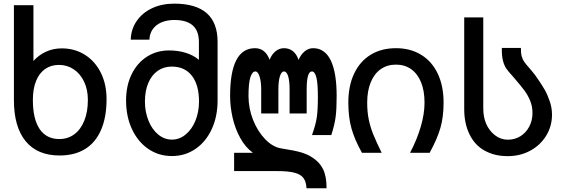

<svg xmlns="http://www.w3.org/2000/svg" viewBox="-20 -818 3040 1028"><path d="M54.5 -282.5V-790H159V-491.5Q187 -523 225.8 -541Q264.5 -559 311 -559Q379.5 -559 434 -525Q488.5 -491 519.5 -429.2Q550.5 -367.5 550.5 -287.5Q550.5 -190.5 521.2 -122.8Q492 -55 435.8 -20.2Q379.5 14.5 299 14.5Q180.5 14.5 117.5 -61.8Q54.5 -138 54.5 -282.5ZM450.5 -283Q450.5 -338.5 430 -381.2Q409.5 -424 374.2 -447.2Q339 -470.5 296 -470.5Q253 -470.5 221.5 -448.5Q190 -426.5 173 -384.2Q156 -342 156 -283Q156 -181 192.2 -127.2Q228.5 -73.5 297.5 -73.5Q343 -73.5 377.5 -98.8Q412 -124 431.2 -171.5Q450.5 -219 450.5 -283Z M655 -280Q655 -358.5 684.2 -419.2Q713.5 -480 766 -514Q818.5 -548 885.5 -548Q933 -548 974.5 -535.2Q1016 -522.5 1045 -497.5V-592Q1045 -653 1011.8 -682Q978.5 -711 913.5 -711Q874 -711 844 -698Q814 -685 797.5 -661.2Q781 -637.5 780 -605.5H680Q681.5 -661.5 711.8 -705.5Q742 -749.5 794.2 -774Q846.5 -798.5 912.5 -798.5Q1145 -798.5 1145 -594V-280Q1145 -194.5 1113.8 -126.8Q1082.5 -59 1026.8 -20.8Q971 17.5 900.5 17.5Q829.5 17.5 773.8 -20.8Q718 -59 686.5 -126.8Q655 -194.5 655 -280ZM1045.5 -275Q1045.5 -363 1007.5 -412.2Q969.5 -461.5 899.5 -461.5Q856.5 -461.5 824 -438.5Q791.5 -415.5 773.8 -373.2Q756 -331 756 -275Q756 -219 775 -172Q794 -125 827 -97.8Q860 -70.5 900.5 -70.5Q941 -70.5 974.2 -98Q1007.5 -125.5 1026.5 -172.2Q1045.5 -219 1045.5 -275Z M1464 98H1233.5V0H1334Q1293.5 -29.5 1266 -79.8Q1238.5 -130 1225.2 -188.8Q1212 -247.5 1212 -304Q1212 -560 1345 -560Q1373.5 -560 1393 -544Q1412.5 -528 1423.5 -498Q1435 -527 1455.2 -543.5Q1475.5 -560 1500.5 -560Q1528.5 -560 1548.5 -543.8Q1568.5 -527.5 1578.5 -497.5Q1591.5 -527 1611.8 -543.5Q1632 -560 1656.5 -560Q1719 -560 1750.8 -494.8Q1782.5 -429.5 1782.5 -304Q1782.5 -232.5 1777 -191.5Q1771.5 -150.5 1754 -95H1650.5Q1670.5 -150.5 1676.2 -190Q1682 -229.5 1682 -300.5Q1682 -372.5 1673.8 -404Q1665.5 -435.5 1650 -435.5Q1622 -435.5 1622 -338.5V-210.5H1530.5V-338.5Q1530.5 -386 1522.5 -410.8Q1514.5 -435.5 1500.5 -435.5Q1487 -435.5 1478.8 -410Q1470.5 -384.5 1470.5 -338.5V-210.5H1378.5V-338.5Q1378.5 -381.5 1369.8 -408.5Q1361 -435.5 1347.5 -435.5Q1330.5 -435.5 1320.5 -404.2Q1310.5 -373 1310.5 -304Q1310.5 -237.5 1335.2 -175.5Q1360 -113.5 1400.5 -72Q1441 -30.5 1485.5 -23.5Q1559.5 -12 1593.2 -1.8Q1627 8.5 1650.5 24Q1690.5 49 1709.5 87.2Q1728.5 125.5 1728.5 190H1621Q1619.5 155.5 1605.2 135.8Q1591 116 1557.8 107Q1524.5 98 1464 98Z M1845 -268.5Q1845 -358 1876 -423.8Q1907 -489.5 1964.5 -524.8Q2022 -560 2100 -560Q2177.5 -560 2235.2 -524.5Q2293 -489 2324 -423.2Q2355 -357.5 2355 -268.5Q2355 -192 2338 -133Q2321 -74 2280.5 0H2175.5Q2212 -69 2232.5 -138.5Q2253 -208 2253 -268.5Q2253 -331.5 2234.5 -377.2Q2216 -423 2181.5 -447.5Q2147 -472 2100 -472Q2053 -472 2018.2 -447.5Q1983.5 -423 1964.8 -377Q1946 -331 1946 -268.5Q1946 -219 1954.2 -178.8Q1962.5 -138.5 1978.2 -99.2Q1994 -60 2023.5 0H1918Q1878.5 -70.5 1861.8 -130.5Q1845 -190.5 1845 -268.5Z M2574 -12Q2522.5 -40.5 2494 -98.5Q2465.5 -156.5 2465.5 -233V-725H2567.5V-238Q2567.5 -192 2582.5 -156.5Q2599 -118 2630 -94Q2661 -70 2699 -70Q2737 -70 2767 -89Q2797 -108 2814 -140.8Q2831 -173.5 2831 -213Q2831 -248.5 2818.5 -278.8Q2806 -309 2787.8 -333.5Q2769.5 -358 2733.5 -400L2720 -415.5Q2701 -436 2690 -452.2Q2679 -468.5 2672.5 -495Q2666 -521.5 2667 -561.5H2769Q2768.5 -534.5 2773.2 -517Q2778 -499.5 2786.8 -487Q2795.5 -474.5 2815 -452.5L2825 -441Q2844.5 -418.5 2863.5 -389.5Q2882.5 -361.5 2896.8 -336.8Q2911 -312 2923.2 -276.5Q2935.5 -241 2935.5 -204Q2935.5 -142 2904.2 -91.2Q2873 -40.5 2819 -11.2Q2765 18 2699 18Q2662.5 18 2632.5 10.8Q2602.5 3.5 2574 -12Z"/></svg>

Font: JuliaMono Medium
Style: Regular
Weight: 500
Monospace: yes
Designer: cormullion
Foundry: corm
Version: Version 0.054; ttfautohint (v1.8.4)